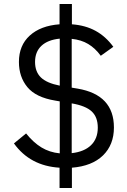

<svg xmlns="http://www.w3.org/2000/svg" viewBox="-20 -831 640 964"><path d="M279 11Q131 2 50 -111L111 -161Q148 -115 188.5 -90.5Q229 -66 280 -61V-322L257 -326Q160 -342 117.5 -393.5Q75 -445 75 -520Q75 -603 129.5 -652.5Q184 -702 279 -709V-811H341V-709Q409 -704 460 -676Q511 -648 549 -596L486 -551Q458 -589 423 -610Q388 -631 340 -636V-391L370 -386Q552 -355 552 -191Q552 -104 497 -50.5Q442 3 341 11V113H279ZM280 -401V-637Q220 -631 188 -601Q156 -571 156 -520Q156 -471 185 -442.5Q214 -414 280 -401ZM340 -312V-62Q403 -69 437 -102Q471 -135 471 -190Q471 -243 440.5 -271.5Q410 -300 340 -312Z"/></svg>

Font: iA Writer Duo S
Style: Regular
Weight: 400
Designer: Mike Abbink, Paul van der Laan, Pieter van Rosmalen, Oliver Reichenstein
Foundry: Bold Monday and Information Architects Inc.
Version: Version 2.000